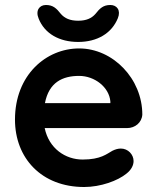

<svg xmlns="http://www.w3.org/2000/svg" viewBox="-20 -739 624 769"><path d="M487 -44C506 -59 515 -77 515 -94C515 -120 493 -144 464 -144C453 -144 442 -141 430 -135C408 -123 384 -100 311 -100C242 -100 176 -144 159 -226H489C521 -226 548 -248 550 -280C550 -424 432 -545 297 -545C165 -545 40 -439 40 -260C40 -106 146 10 317 10C383 10 452 -15 487 -44ZM297 -435C359 -435 417 -390 422 -333V-326H160C176 -409 230 -435 297 -435ZM452 -666C465 -698 448 -719 422 -719C394 -719 380 -706 362 -683C347 -666 326 -656 293 -656C260 -656 239 -666 224 -683C206 -706 192 -719 164 -719C138 -719 121 -697 135 -664C159 -604 218 -571 293 -571C369 -571 427 -605 452 -666Z"/></svg>

Font: Hotpoint
Style: Bold
Weight: 700
Designer: Andrew Paglinawan, Luciano Perondi, Riccardo Olocco
Foundry: CAST Cooperativa Anonima Servizi Tipografici
Version: Version 1.000;PS 2.1;hotconv 16.6.51;makeotf.lib2.5.65220